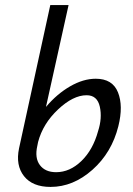

<svg xmlns="http://www.w3.org/2000/svg" viewBox="-20 -731 524 756"><path d="M357 -421Q423 -421 444.5 -367.5Q466 -314 446 -234Q420 -130 344 -62.5Q268 5 179 5Q108 5 74.5 -37.5Q41 -80 55 -147L178 -711H250L161 -310Q204 -361 256 -391Q308 -421 357 -421ZM366 -214Q383 -266 373 -311Q363 -356 321 -356Q268 -356 208.5 -300Q149 -244 130 -172L127 -157Q116 -109 137 -81Q158 -53 201 -53Q255 -53 300.5 -97Q346 -141 366 -214Z"/></svg>

Font: EauTestInfant Medium
Style: Italic
Weight: 500
Italic angle: -12°
Designer: Christian Thalmann (Catharsis Fonts)
Version: Version 0.001;PS 000.001;hotconv 1.0.88;makeotf.lib2.5.64775